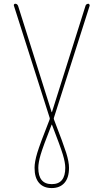

<svg xmlns="http://www.w3.org/2000/svg" viewBox="-20 -750 540 1001"><path d="M249 -99.6Q204.1 14.6 191.9 56.2Q179.7 97.7 179.7 125Q179.7 210 250 210Q320.3 210 320.3 125Q320.3 97.7 307.6 55.7Q294.9 13.7 251 -99.6Q251 -100.6 250 -100.6Q249 -100.6 249 -99.6ZM239.3 -134.8 52.7 -719.7Q50.8 -723.6 53.2 -727.1Q55.7 -730.5 59.6 -730.5Q69.3 -730.5 74.2 -719.7L249 -166Q249 -165 250 -165Q251 -165 251 -166L425.8 -719.7Q428.7 -729.5 440.4 -730.5Q443.4 -730.5 445.8 -727.1Q448.2 -723.6 447.3 -719.7L260.7 -134.8Q259.8 -131.8 261.7 -126Q310.5 0 325.2 46.9Q339.8 93.8 339.8 125Q339.8 176.8 315.9 203.6Q292 230.5 249.5 230.5Q207 230.5 183.6 203.6Q160.2 176.8 160.2 125Q160.2 93.8 174.3 46.9Q188.5 0 238.3 -126Q240.2 -131.8 239.3 -134.8Z"/></svg>

Font: Rounded-L Mgen+ 2m thin
Style: Regular
Weight: 100
Designer: [Source Han Sans]
Ryoko NISHIZUKA  (kana & ideographs); Paul D. Hunt (Latin, Greek & Cyrillic); Wenlong ZHANG  (bopomofo
Version: Version 1.059.20150602